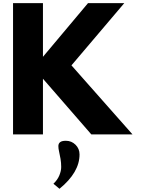

<svg xmlns="http://www.w3.org/2000/svg" viewBox="-20 -845 890 1207"><path d="M62 0V-825.2H250V-487.8L533.2 -825.2H761.2L429.2 -434.1L813 0H554.2L250 -350.1V0ZM315.9 310.1Q341.3 286.1 353 257.8Q364.7 229.5 364.7 204.3Q364.7 179.2 360.6 154.1Q356.4 128.9 351.6 108.6Q346.7 88.4 346.9 72.8Q347.2 57.1 358.2 48.6Q369.1 40 394 40Q429.7 40 454.8 64.9Q480 89.8 480 126Q480 238.8 354 341.8Z"/></svg>

Font: Hussar Preview
Style: Bold
Weight: 700
Foundry: Cannot Into Space Fonts, PlusOne Fonts
Version: Version 2.29RC2 "Millennial"